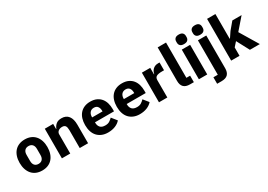

<svg xmlns="http://www.w3.org/2000/svg" viewBox="13 -1748 4114 2946"><g transform="rotate(-30 2070.0 -274.5)"><path d="M282 12Q224 12 178.5 -7Q133 -26 101.5 -62Q70 -98 53 -149Q36 -200 36 -263Q36 -326 53 -377Q70 -428 101.5 -463.5Q133 -499 178.5 -518Q224 -537 282 -537Q340 -537 385.5 -518Q431 -499 462.5 -463.5Q494 -428 511 -377Q528 -326 528 -263Q528 -200 511 -149Q494 -98 462.5 -62Q431 -26 385.5 -7Q340 12 282 12ZM282 -105Q326 -105 350 -132Q374 -159 374 -209V-316Q374 -366 350 -393Q326 -420 282 -420Q238 -420 214 -393Q190 -366 190 -316V-209Q190 -159 214 -132Q238 -105 282 -105Z M633 0V-525H781V-436H787Q801 -477 836 -507Q871 -537 933 -537Q1014 -537 1055.5 -483Q1097 -429 1097 -329V0H949V-317Q949 -368 933 -392.5Q917 -417 876 -417Q858 -417 841 -412.5Q824 -408 810.5 -398Q797 -388 789 -373.5Q781 -359 781 -340V0Z M1448 12Q1388 12 1341 -7.5Q1294 -27 1261.5 -62.5Q1229 -98 1212.5 -149Q1196 -200 1196 -263Q1196 -325 1212 -375.5Q1228 -426 1259.5 -462Q1291 -498 1337 -517.5Q1383 -537 1442 -537Q1507 -537 1553.5 -515Q1600 -493 1629.5 -456Q1659 -419 1672.5 -370.5Q1686 -322 1686 -269V-225H1349V-217Q1349 -165 1377 -134.5Q1405 -104 1465 -104Q1511 -104 1540 -122.5Q1569 -141 1594 -167L1668 -75Q1633 -34 1576.5 -11Q1520 12 1448 12ZM1445 -428Q1400 -428 1374.5 -398.5Q1349 -369 1349 -320V-312H1533V-321Q1533 -369 1511.5 -398.5Q1490 -428 1445 -428Z M2010 12Q1950 12 1903 -7.5Q1856 -27 1823.5 -62.5Q1791 -98 1774.5 -149Q1758 -200 1758 -263Q1758 -325 1774 -375.5Q1790 -426 1821.5 -462Q1853 -498 1899 -517.5Q1945 -537 2004 -537Q2069 -537 2115.5 -515Q2162 -493 2191.5 -456Q2221 -419 2234.5 -370.5Q2248 -322 2248 -269V-225H1911V-217Q1911 -165 1939 -134.5Q1967 -104 2027 -104Q2073 -104 2102 -122.5Q2131 -141 2156 -167L2230 -75Q2195 -34 2138.5 -11Q2082 12 2010 12ZM2007 -428Q1962 -428 1936.5 -398.5Q1911 -369 1911 -320V-312H2095V-321Q2095 -369 2073.5 -398.5Q2052 -428 2007 -428Z M2353 0V-525H2501V-411H2506Q2510 -433 2520 -453.5Q2530 -474 2546.5 -490Q2563 -506 2586 -515.5Q2609 -525 2640 -525H2666V-387H2629Q2564 -387 2532.5 -370Q2501 -353 2501 -307V0Z M2904 0Q2828 0 2792.5 -37Q2757 -74 2757 -144V-740H2905V-115H2971V0Z M3134 -581Q3089 -581 3068.5 -601.5Q3048 -622 3048 -654V-676Q3048 -708 3068.5 -728.5Q3089 -749 3134 -749Q3179 -749 3199.5 -728.5Q3220 -708 3220 -676V-654Q3220 -622 3199.5 -601.5Q3179 -581 3134 -581ZM3060 -525H3208V0H3060Z M3346 -525H3494V56Q3494 126 3459 163Q3424 200 3346 200H3268V85H3346ZM3420 -581Q3375 -581 3354.5 -601.5Q3334 -622 3334 -654V-676Q3334 -708 3354.5 -728.5Q3375 -749 3420 -749Q3465 -749 3485.5 -728.5Q3506 -708 3506 -676V-654Q3506 -622 3485.5 -601.5Q3465 -581 3420 -581Z M3632 -740H3780V-303H3786L3851 -400L3956 -525H4120L3945 -324L4140 0H3964L3846 -222L3780 -148V0H3632Z"/></g></svg>

Font: IBM Plex Sans KR
Style: Bold
Weight: 700
Designer: Mike Abbink; Paul van der Laan; Pieter van Rosmalen; Wujin Sim; Chorong Kim; Dohee Lee;
Foundry: Sandoll Inc.
Version: Version 1.001